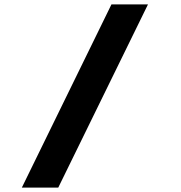

<svg xmlns="http://www.w3.org/2000/svg" viewBox="-20 -750 818 870"><path d="M244 100 650.5 -730H485L79 100Z"/></svg>

Font: Monaspace Neon Wide
Style: Bold
Weight: 700
Width: 7
Designer: Riley Cran & the Lettermatic Team
Foundry: Lettermatic
Version: Version 1.000 (Monaspace Neon)